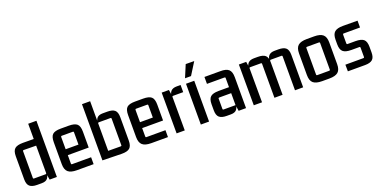

<svg xmlns="http://www.w3.org/2000/svg" viewBox="-19 -1430 4279 2167"><g transform="rotate(-20 2120.5 -346.0)"><path d="M302 -675H401V0H314L302 -72L308 -91Q308 -43 287 -17.5Q266 8 216 8H161Q101 8 73 -16.5Q45 -41 45 -101V-378Q45 -443 74 -468Q103 -493 172 -493L302 -492ZM302 -83V-424L314 -412L153 -414Q142 -414 142 -403V-83Q142 -72 153 -72H292Q302 -72 302 -83Z M840 6H640Q567 6 534.5 -22.5Q502 -51 502 -117V-380Q502 -448 530 -473Q558 -498 627 -498H725Q794 -498 823 -473Q852 -448 852 -380V-189H589V-260H755V-407Q755 -418 744 -418H611Q601 -418 601 -407V-88Q601 -77 611 -77H840Z M1177 5 948 0V-675H1046V-418L1041 -399Q1041 -448 1062.5 -473Q1084 -498 1133 -498H1188Q1249 -498 1276.5 -474Q1304 -450 1304 -389V-110Q1304 -45 1275 -19.5Q1246 6 1177 5ZM1046 -407V-67L1035 -79L1196 -78Q1207 -78 1207 -88V-407Q1207 -418 1196 -418H1057Q1046 -418 1046 -407Z M1733 6H1533Q1460 6 1427.5 -22.5Q1395 -51 1395 -117V-380Q1395 -448 1423 -473Q1451 -498 1520 -498H1618Q1687 -498 1716 -473Q1745 -448 1745 -380V-189H1482V-260H1648V-407Q1648 -418 1637 -418H1504Q1494 -418 1494 -407V-88Q1494 -77 1504 -77H1733Z M2022 -498H2068V-412H1947Q1936 -412 1936 -402L1937 0H1839L1838 -490H1925L1936 -418L1928 -399Q1928 -448 1950.5 -473Q1973 -498 2022 -498Z M2229 0H2130V-490H2229ZM2141 -552H2213L2305 -699L2203 -700Z M2488 8H2438Q2378 8 2350 -16.5Q2322 -41 2322 -101V-173Q2322 -238 2351 -263Q2380 -288 2449 -288H2585V-216H2430Q2419 -216 2419 -206V-83Q2419 -72 2430 -72H2573V-398Q2573 -408 2562 -408H2352V-491H2542Q2612 -492 2642.5 -465Q2673 -438 2673 -371V0H2584L2573 -72L2579 -91Q2579 -43 2558 -17.5Q2537 8 2488 8Z M2950 -498H2995Q3057 -498 3084.5 -474Q3112 -450 3112 -389V0H3014V-407Q3014 -418 3003 -418H2874Q2864 -418 2864 -407L2865 0H2766L2765 -490H2853L2864 -418L2855 -399Q2855 -448 2877.5 -473Q2900 -498 2950 -498ZM3198 -498H3243Q3304 -498 3331.5 -474Q3359 -450 3359 -389V0H3261V-407Q3261 -418 3250 -418H3123Q3112 -418 3112 -407L3109 -386L3104 -399Q3104 -448 3126.5 -473Q3149 -498 3198 -498Z M3699 -415H3556Q3545 -415 3545 -404V-86Q3545 -75 3556 -75H3699Q3710 -75 3710 -86V-404Q3710 -415 3699 -415ZM3446 -115V-375Q3446 -442 3478.5 -470Q3511 -498 3584 -498H3671Q3744 -498 3776.5 -470Q3809 -442 3809 -375V-115Q3809 -48 3776.5 -20Q3744 8 3671 8H3584Q3511 8 3478.5 -20Q3446 -48 3446 -115Z M4102 3H3895L3894 -77H4110Q4121 -77 4121 -88V-199Q4121 -210 4110 -210H4014Q3945 -210 3915.5 -235.5Q3886 -261 3886 -325V-378Q3886 -445 3917 -471.5Q3948 -498 4016 -498L4193 -497V-415H3996Q3986 -415 3986 -404V-299Q3986 -288 3996 -288H4091Q4161 -288 4190 -263Q4219 -238 4219 -173V-106Q4219 -46 4191 -21.5Q4163 3 4102 3Z"/></g></svg>

Font: Gemunu Libre ExtraLight SemiBold
Style: Regular
Weight: 600
Version: Version 1.100